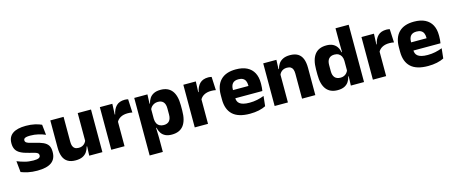

<svg xmlns="http://www.w3.org/2000/svg" viewBox="-48 -1313 5061 2138"><g transform="rotate(-15 2483.0 -244.0)"><path d="M226 12Q167.5 12 120.5 1.8Q73.5 -8.5 40 -22L27 -150.5Q65.5 -134.5 112.2 -121.8Q159 -109 213.5 -109Q257 -109 275.2 -118.2Q293.5 -127.5 293.5 -147V-149Q293.5 -162.5 284.2 -171.2Q275 -180 252.2 -187Q229.5 -194 188.5 -203.5Q127 -218 91 -237.8Q55 -257.5 39.8 -286.2Q24.5 -315 24.5 -354.5V-358.5Q24.5 -431.5 76.5 -467.8Q128.5 -504 229.5 -504Q286.5 -504 332 -493.5Q377.5 -483 408.5 -468.5L421.5 -349Q385.5 -365 341.2 -375.5Q297 -386 248.5 -386Q219 -386 202.2 -382Q185.5 -378 178.8 -370.5Q172 -363 172 -352V-350.5Q172 -338.5 180 -330Q188 -321.5 209.2 -314Q230.5 -306.5 270.5 -297Q332.5 -283.5 370.5 -266.2Q408.5 -249 426 -221.8Q443.5 -194.5 443.5 -149.5V-145Q443.5 -65.5 390 -26.8Q336.5 12 226 12Z M662 -491.5V-202.5Q662 -175.5 669 -155.8Q676 -136 692.5 -125.2Q709 -114.5 737.5 -114.5Q761.5 -114.5 779.2 -123Q797 -131.5 809.2 -146Q821.5 -160.5 827.5 -178L851 -106.5H825Q817 -73.5 798.8 -46.5Q780.5 -19.5 748.8 -4Q717 11.5 667.5 11.5Q613 11.5 577.8 -9.8Q542.5 -31 525.8 -73Q509 -115 509 -178V-491.5ZM978 -491.5V0H826L831 -123L825 -137V-491.5Z M1230 -276 1188 -369H1224Q1236 -430 1270.8 -464.8Q1305.5 -499.5 1369 -499.5Q1380 -499.5 1389.2 -498Q1398.5 -496.5 1407 -494.5L1414.5 -340Q1404 -343 1390 -344.2Q1376 -345.5 1361.5 -345.5Q1312.5 -345.5 1279 -327.2Q1245.5 -309 1230 -276ZM1080 0V-491.5H1224L1217.5 -334.5L1233 -332.5V0Z M1777 11.5Q1733 11.5 1703 -3Q1673 -17.5 1655.2 -44.2Q1637.5 -71 1630 -106.5H1590.5L1626.5 -209.5Q1627.5 -179 1638.2 -158Q1649 -137 1669.2 -125.8Q1689.5 -114.5 1717.5 -114.5Q1759.5 -114.5 1781.2 -139.2Q1803 -164 1803 -213V-283Q1803 -332 1781.8 -356.5Q1760.5 -381 1718.5 -381Q1695 -381 1675.8 -372Q1656.5 -363 1643.2 -348.2Q1630 -333.5 1624 -314.5L1589 -385H1629.5Q1637 -418 1654.5 -444.8Q1672 -471.5 1703 -487.2Q1734 -503 1782 -503Q1868 -503 1912.2 -446.8Q1956.5 -390.5 1956.5 -278V-218Q1956.5 -104.5 1912.2 -46.5Q1868 11.5 1777 11.5ZM1476.5 172V-491.5H1628.5L1623.5 -359L1626.5 -341.5V-152.5L1624.5 -126.5L1628.5 5V172Z M2192.5 -276 2150.5 -369H2186.5Q2198.5 -430 2233.2 -464.8Q2268 -499.5 2331.5 -499.5Q2342.5 -499.5 2351.8 -498Q2361 -496.5 2369.5 -494.5L2377 -340Q2366.5 -343 2352.5 -344.2Q2338.5 -345.5 2324 -345.5Q2275 -345.5 2241.5 -327.2Q2208 -309 2192.5 -276ZM2042.5 0V-491.5H2186.5L2180 -334.5L2195.5 -332.5V0Z M2677.5 12.5Q2543.5 12.5 2479.5 -47.2Q2415.5 -107 2415.5 -221.5V-272.5Q2415.5 -385.5 2475.5 -445.8Q2535.5 -506 2650 -506Q2727 -506 2778.2 -479.8Q2829.5 -453.5 2855.2 -405Q2881 -356.5 2881 -288.5V-272Q2881 -253 2879.2 -233.2Q2877.5 -213.5 2874.5 -196.5H2736.5Q2738.5 -225.5 2739 -251.2Q2739.5 -277 2739.5 -298Q2739.5 -328.5 2730 -349.2Q2720.5 -370 2700.8 -381Q2681 -392 2650 -392Q2604 -392 2582.8 -367.2Q2561.5 -342.5 2561.5 -297V-252L2562.5 -235.5V-200.5Q2562.5 -181.5 2568.8 -164.5Q2575 -147.5 2590.8 -134.8Q2606.5 -122 2634.2 -114.8Q2662 -107.5 2705 -107.5Q2750.5 -107.5 2792.5 -116.2Q2834.5 -125 2873 -140L2860.5 -25Q2826.5 -7.5 2780 2.5Q2733.5 12.5 2677.5 12.5ZM2496.5 -196.5V-291H2843.5V-196.5Z M3279.5 0V-289Q3279.5 -316 3272.5 -335.8Q3265.5 -355.5 3249 -366Q3232.5 -376.5 3204 -376.5Q3180.5 -376.5 3162.5 -368.2Q3144.5 -360 3132.2 -345.8Q3120 -331.5 3114 -313.5L3090.5 -385H3116.5Q3124.5 -418.5 3142.8 -445Q3161 -471.5 3193 -487.2Q3225 -503 3274 -503Q3329 -503 3364 -481.8Q3399 -460.5 3415.8 -418.5Q3432.5 -376.5 3432.5 -313.5V0ZM2963.5 0V-491.5H3115.5L3110.5 -368.5L3116.5 -354V0Z M3688.5 11.5Q3602.5 11.5 3558.2 -45Q3514 -101.5 3514 -213V-273.5Q3514 -387 3558.5 -445Q3603 -503 3693 -503Q3737 -503 3766.5 -488.5Q3796 -474 3813.8 -447.5Q3831.5 -421 3838.5 -385H3880L3844 -286Q3843 -316.5 3832 -337.5Q3821 -358.5 3801.2 -369.8Q3781.5 -381 3753.5 -381Q3711.5 -381 3689.5 -356.5Q3667.5 -332 3667.5 -283V-212.5Q3667.5 -164 3689.8 -139.2Q3712 -114.5 3755.5 -114.5Q3778.5 -114.5 3796.8 -123Q3815 -131.5 3827.8 -146.5Q3840.5 -161.5 3846.5 -180.5L3884 -106.5H3841Q3833.5 -73.5 3816 -46.5Q3798.5 -19.5 3767.5 -4Q3736.5 11.5 3688.5 11.5ZM3842 0 3846.5 -124.5 3844 -150.5V-349.5V-371L3842 -513.5V-660.5H3994V0Z M4246 -276 4204 -369H4240Q4252 -430 4286.8 -464.8Q4321.5 -499.5 4385 -499.5Q4396 -499.5 4405.2 -498Q4414.5 -496.5 4423 -494.5L4430.5 -340Q4420 -343 4406 -344.2Q4392 -345.5 4377.5 -345.5Q4328.5 -345.5 4295 -327.2Q4261.5 -309 4246 -276ZM4096 0V-491.5H4240L4233.5 -334.5L4249 -332.5V0Z M4731 12.5Q4597 12.5 4533 -47.2Q4469 -107 4469 -221.5V-272.5Q4469 -385.5 4529 -445.8Q4589 -506 4703.5 -506Q4780.5 -506 4831.8 -479.8Q4883 -453.5 4908.8 -405Q4934.5 -356.5 4934.5 -288.5V-272Q4934.5 -253 4932.8 -233.2Q4931 -213.5 4928 -196.5H4790Q4792 -225.5 4792.5 -251.2Q4793 -277 4793 -298Q4793 -328.5 4783.5 -349.2Q4774 -370 4754.2 -381Q4734.5 -392 4703.5 -392Q4657.5 -392 4636.2 -367.2Q4615 -342.5 4615 -297V-252L4616 -235.5V-200.5Q4616 -181.5 4622.2 -164.5Q4628.5 -147.5 4644.2 -134.8Q4660 -122 4687.8 -114.8Q4715.5 -107.5 4758.5 -107.5Q4804 -107.5 4846 -116.2Q4888 -125 4926.5 -140L4914 -25Q4880 -7.5 4833.5 2.5Q4787 12.5 4731 12.5ZM4550 -196.5V-291H4897V-196.5Z"/></g></svg>

Font: Anek Latin Medium
Style: Bold
Weight: 700
Version: Version 1.003